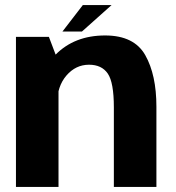

<svg xmlns="http://www.w3.org/2000/svg" viewBox="-20 -738 693 758"><path d="M43 0H211V-492.5L173 -592.5H43ZM429.5 0H597.5V-316.5Q597.5 -442.5 553.5 -520.2Q509.5 -598 395 -598Q274 -598 199 -521.8Q124 -445.5 124 -367L205.5 -329Q205.5 -397 242.2 -439.8Q279 -482.5 331.5 -482.5Q381.5 -482.5 405.5 -447.5Q429.5 -412.5 429.5 -314ZM226.5 -613.5H303.5L420.5 -718H307Z"/></svg>

Font: Anybody UltraCondensed Thin
Style: Bold
Weight: 700
Version: Version 1.111